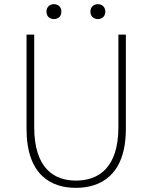

<svg xmlns="http://www.w3.org/2000/svg" viewBox="-20 -893 734 926"><path d="M346 13C464 13 587 -47 587 -272V-726H551V-280C551 -81 453 -22 346 -22C241 -22 145 -81 145 -280V-726H108V-272C108 -47 228 13 346 13ZM240 -801C261 -801 276 -814 276 -837C276 -859 261 -873 240 -873C220 -873 204 -859 204 -837C204 -814 220 -801 240 -801ZM452 -801C472 -801 488 -814 488 -837C488 -859 472 -873 452 -873C432 -873 416 -859 416 -837C416 -814 432 -801 452 -801Z"/></svg>

Font: Noto Sans CJK HK Thin
Style: Regular
Weight: 100
Designer: Ryoko NISHIZUKA 西塚涼子 (kana, bopomofo & ideographs); Paul D. Hunt (Latin, Greek & Cyrillic); Sandoll Communications 산돌커뮤니
Foundry: Adobe
Version: Version 2.004;hotconv 1.0.118;makeotfexe 2.5.65603